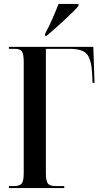

<svg xmlns="http://www.w3.org/2000/svg" viewBox="-20 -951 508 971"><path d="M25 0H305V-10H261Q231 -10 221.5 -24Q212 -38 212 -77V-704H332Q396 -704 419 -678Q442 -652 446 -580L448 -532H458L452 -714H25V-704H57Q81 -704 90.5 -691Q100 -678 100 -637V-76Q100 -36 90 -23Q80 -10 49 -10H25ZM208 -770H216Q253 -801 304 -848Q355 -895 377 -921V-931H276Q263 -897 245.5 -857Q228 -817 208 -780Z"/></svg>

Font: Noto Serif Display Condensed Semi
Style: Regular
Weight: 600
Width: 3
Designer: Monotype Design Team
Foundry: Monotype Imaging Inc.
Version: Version 1.900